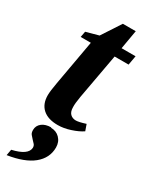

<svg xmlns="http://www.w3.org/2000/svg" viewBox="-212 -612 726 916"><g transform="rotate(30 151.0 -154.0)"><path d="M209 -52H207Q224 -52 261 -64L273 -30Q250 -14 213 -2Q177 10 144 10Q90 10 61 -16Q32 -42 32 -90Q32 -112 41 -162L85 -409H29L35 -441L104 -460L172 -564H243L225 -460H302L293 -409H216L171 -161Q164 -120 165 -101Q165 -76 177 -64Q189 -52 209 -52ZM124 35 123 37Q152 37 171 56Q191 76 191 107Q191 165 143 204Q96 242 5 256L11 223Q94 204 96 163Q96 152 90 145Q86 140 76 130Q71 125 61 113Q54 105 54 89Q54 65 73 50Q92 35 124 35Z"/></g></svg>

Font: Libra Serif Modern
Style: Bold Italic
Weight: 700
Italic angle: -12°
Designer: Stefan Peev, Context Ltd
Foundry: Stefan Peev, Context Ltd
Version: Version 1.000